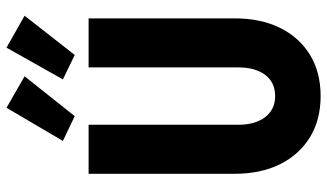

<svg xmlns="http://www.w3.org/2000/svg" viewBox="-232 -786 1025 602"><g transform="rotate(-90 281.0 -484.5)"><path d="M281.2 7.8Q207 7.8 152.3 -25.6Q97.7 -59.1 67.6 -119.4Q37.6 -179.7 37.6 -262.2V-719.7H191.4V-249Q191.4 -197.3 215.3 -166Q239.3 -134.8 281.2 -134.8Q324.2 -134.8 347.7 -166Q371.1 -197.3 371.1 -249V-719.7H524.9V-262.2Q524.9 -179.7 495.1 -119.4Q465.3 -59.1 410.6 -25.6Q356 7.8 281.2 7.8ZM218.3 -763.2 140.6 -800.3 244.6 -977.1 343.3 -920.4ZM410.2 -763.2 333.5 -800.3 433.1 -977.1 533.2 -920.4Z"/></g></svg>

Font: Reddit Mono ExtraBold
Style: Regular
Weight: 800
Monospace: yes
Designer: Stephen Hutchings
Foundry: Reddit
Version: Version 1.014